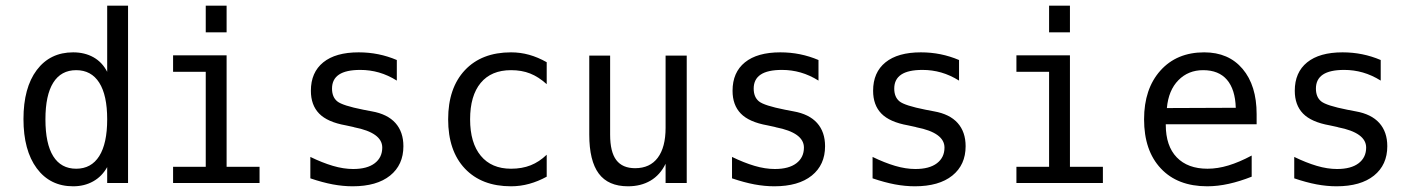

<svg xmlns="http://www.w3.org/2000/svg" viewBox="-20 -651 5040 683"><path d="M361.3 -395.5V-630.9H435.5V0H361.3V-56.6Q342.8 -23.4 311.5 -5.9Q280.3 11.7 240.2 11.7Q158.2 11.7 110.8 -52.2Q63.5 -116.2 63.5 -227.5Q63.5 -338.9 110.8 -401.9Q158.2 -464.8 240.2 -464.8Q281.2 -464.8 312.5 -447.3Q343.8 -429.7 361.3 -395.5ZM141.6 -226.6Q141.6 -139.6 169.4 -95.2Q197.3 -50.8 251 -50.8Q304.7 -50.8 333 -95.7Q361.3 -140.6 361.3 -226.6Q361.3 -312.5 333 -356.9Q304.7 -401.4 251 -401.4Q197.3 -401.4 169.4 -356.9Q141.6 -312.5 141.6 -226.6Z M711.9 -630.9H786.1V-536.1H711.9ZM595.7 -454.1H786.1V-57.6H903.3V0H595.7V-57.6H711.9V-395.5H595.7Z M1391.6 -437.5V-364.3Q1360.4 -383.8 1328.1 -393.1Q1295.9 -402.3 1261.7 -402.3Q1210.9 -402.3 1186 -385.7Q1161.1 -369.1 1161.1 -335.9Q1161.1 -305.7 1179.7 -290.5Q1198.2 -275.4 1272.5 -260.7L1302.7 -254.9Q1358.4 -245.1 1386.7 -213.4Q1415 -181.6 1415 -130.9Q1415 -64.5 1367.7 -26.4Q1320.3 11.7 1234.4 11.7Q1200.2 11.7 1163.6 4.9Q1127 -2 1084 -16.6V-92.8Q1126 -72.3 1164.1 -61Q1202.1 -49.8 1236.3 -49.8Q1286.1 -49.8 1313 -70.3Q1339.8 -90.8 1339.8 -126Q1339.8 -178.7 1240.2 -198.2L1237.3 -199.2L1210 -205.1Q1144.5 -216.8 1115.2 -247.1Q1085.9 -277.3 1085.9 -328.1Q1085.9 -393.6 1129.9 -429.2Q1173.8 -464.8 1255.9 -464.8Q1292 -464.8 1325.7 -458Q1359.4 -451.2 1391.6 -437.5Z M1924.8 -22.5Q1894.5 -5.9 1862.8 2.9Q1831.1 11.7 1797.9 11.7Q1693.4 11.7 1633.8 -51.3Q1574.2 -114.3 1574.2 -226.6Q1574.2 -337.9 1633.8 -401.4Q1693.4 -464.8 1797.9 -464.8Q1831.1 -464.8 1862.3 -456.1Q1893.6 -447.3 1924.8 -429.7V-351.6Q1895.5 -377.9 1865.7 -389.6Q1835.9 -401.4 1797.9 -401.4Q1727.5 -401.4 1689.9 -356Q1652.3 -310.5 1652.3 -226.6Q1652.3 -142.6 1690.4 -96.7Q1728.5 -50.8 1797.9 -50.8Q1836.9 -50.8 1867.7 -63Q1898.4 -75.2 1924.8 -100.6Z M2076.2 -171.9V-453.1H2150.4V-171.9Q2150.4 -110.4 2172.4 -81.5Q2194.3 -52.7 2239.3 -52.7Q2292 -52.7 2319.8 -89.8Q2347.7 -127 2347.7 -196.3V-453.1H2422.9V0H2347.7V-68.4Q2328.1 -28.3 2293.9 -8.3Q2259.8 11.7 2213.9 11.7Q2143.6 11.7 2109.9 -33.7Q2076.2 -79.1 2076.2 -171.9Z M2891.6 -437.5V-364.3Q2860.4 -383.8 2828.1 -393.1Q2795.9 -402.3 2761.7 -402.3Q2710.9 -402.3 2686 -385.7Q2661.1 -369.1 2661.1 -335.9Q2661.1 -305.7 2679.7 -290.5Q2698.2 -275.4 2772.5 -260.7L2802.7 -254.9Q2858.4 -245.1 2886.7 -213.4Q2915 -181.6 2915 -130.9Q2915 -64.5 2867.7 -26.4Q2820.3 11.7 2734.4 11.7Q2700.2 11.7 2663.6 4.9Q2627 -2 2584 -16.6V-92.8Q2626 -72.3 2664.1 -61Q2702.1 -49.8 2736.3 -49.8Q2786.1 -49.8 2813 -70.3Q2839.8 -90.8 2839.8 -126Q2839.8 -178.7 2740.2 -198.2L2737.3 -199.2L2710 -205.1Q2644.5 -216.8 2615.2 -247.1Q2585.9 -277.3 2585.9 -328.1Q2585.9 -393.6 2629.9 -429.2Q2673.8 -464.8 2755.9 -464.8Q2792 -464.8 2825.7 -458Q2859.4 -451.2 2891.6 -437.5Z M3391.6 -437.5V-364.3Q3360.4 -383.8 3328.1 -393.1Q3295.9 -402.3 3261.7 -402.3Q3210.9 -402.3 3186 -385.7Q3161.1 -369.1 3161.1 -335.9Q3161.1 -305.7 3179.7 -290.5Q3198.2 -275.4 3272.5 -260.7L3302.7 -254.9Q3358.4 -245.1 3386.7 -213.4Q3415 -181.6 3415 -130.9Q3415 -64.5 3367.7 -26.4Q3320.3 11.7 3234.4 11.7Q3200.2 11.7 3163.6 4.9Q3127 -2 3084 -16.6V-92.8Q3126 -72.3 3164.1 -61Q3202.1 -49.8 3236.3 -49.8Q3286.1 -49.8 3313 -70.3Q3339.8 -90.8 3339.8 -126Q3339.8 -178.7 3240.2 -198.2L3237.3 -199.2L3210 -205.1Q3144.5 -216.8 3115.2 -247.1Q3085.9 -277.3 3085.9 -328.1Q3085.9 -393.6 3129.9 -429.2Q3173.8 -464.8 3255.9 -464.8Q3292 -464.8 3325.7 -458Q3359.4 -451.2 3391.6 -437.5Z M3711.9 -630.9H3786.1V-536.1H3711.9ZM3595.7 -454.1H3786.1V-57.6H3903.3V0H3595.7V-57.6H3711.9V-395.5H3595.7Z M4450.2 -245.1V-209H4127V-207Q4127 -131.8 4166 -91.3Q4205.1 -50.8 4275.4 -50.8Q4311.5 -50.8 4350.1 -62.5Q4388.7 -74.2 4432.6 -97.7V-22.5Q4390.6 -5.9 4351.1 2.9Q4311.5 11.7 4274.4 11.7Q4168.9 11.7 4109.4 -51.8Q4049.8 -115.2 4049.8 -226.6Q4049.8 -335 4107.9 -399.9Q4166 -464.8 4263.7 -464.8Q4350.6 -464.8 4400.4 -405.8Q4450.2 -346.7 4450.2 -245.1ZM4376 -267.6Q4374 -333 4344.7 -367.2Q4315.4 -401.4 4259.8 -401.4Q4207 -401.4 4171.9 -365.7Q4136.7 -330.1 4130.9 -266.6Z M4891.6 -437.5V-364.3Q4860.4 -383.8 4828.1 -393.1Q4795.9 -402.3 4761.7 -402.3Q4710.9 -402.3 4686 -385.7Q4661.1 -369.1 4661.1 -335.9Q4661.1 -305.7 4679.7 -290.5Q4698.2 -275.4 4772.5 -260.7L4802.7 -254.9Q4858.4 -245.1 4886.7 -213.4Q4915 -181.6 4915 -130.9Q4915 -64.5 4867.7 -26.4Q4820.3 11.7 4734.4 11.7Q4700.2 11.7 4663.6 4.9Q4627 -2 4584 -16.6V-92.8Q4626 -72.3 4664.1 -61Q4702.1 -49.8 4736.3 -49.8Q4786.1 -49.8 4813 -70.3Q4839.8 -90.8 4839.8 -126Q4839.8 -178.7 4740.2 -198.2L4737.3 -199.2L4710 -205.1Q4644.5 -216.8 4615.2 -247.1Q4585.9 -277.3 4585.9 -328.1Q4585.9 -393.6 4629.9 -429.2Q4673.8 -464.8 4755.9 -464.8Q4792 -464.8 4825.7 -458Q4859.4 -451.2 4891.6 -437.5Z"/></svg>

Font: BabelStone Irk Bitig Colour
Style: Regular
Weight: 400
Designer: Andrew West
Foundry: BabelStone
Version: Version 1.03 June 7, 2023